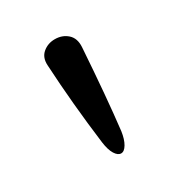

<svg xmlns="http://www.w3.org/2000/svg" viewBox="-71 -753 285 311"><g transform="rotate(-30 71.5 -597.0)"><path d="M72 -490Q78 -490 83 -498.5Q88 -507 90 -521Q97 -581 103 -671Q104 -687 94.5 -695.5Q85 -704 71 -704Q58 -704 48.5 -696Q39 -688 40 -673Q44 -599 54 -521Q56 -506 61 -498Q66 -490 72 -490Z"/></g></svg>

Font: Hina Mincho
Style: Regular
Weight: 400
Designer: satsuyako
Foundry: satsuyako
Version: Version 1.100